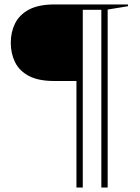

<svg xmlns="http://www.w3.org/2000/svg" viewBox="-20 -735 632 864"><path d="M352.5 109H324V-370.5H224.5Q153 -370.5 110 -393.2Q67 -416 47.8 -455Q28.5 -494 28.5 -542.5Q28.5 -590.5 47.8 -629.5Q67 -668.5 110.2 -691.8Q153.5 -715 225 -715H556V-707L464.5 -692V109H436V-691H352.5Z"/></svg>

Font: Newsreader 72pt Light
Style: Regular
Weight: 300
Designer: Hugues Gentile
Foundry: Production Type
Version: Version 1.003; ttfautohint (v1.8.3)